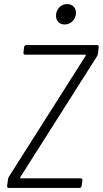

<svg xmlns="http://www.w3.org/2000/svg" viewBox="-20 -921 504 941"><path d="M297 -801C325 -801 348 -822 352 -851C355 -880 338 -901 309 -901C281 -901 258 -880 255 -851C251 -822 269 -801 297 -801ZM23 0H370C375 0 380 -4 380 -10L384 -37C385 -43 381 -47 375 -47H80C78 -47 78 -49 79 -52L456 -646C458 -651 460 -655 460 -659L464 -690C465 -696 461 -700 456 -700H109C103 -700 99 -696 98 -690L95 -663C94 -657 98 -653 103 -653H398C401 -653 401 -651 400 -648L23 -54C21 -49 19 -45 19 -41L15 -10C14 -4 17 0 23 0Z"/></svg>

Font: Barlow Semi Condensed Light
Style: Italic
Weight: 300
Width: 4
Italic angle: -7°
Designer: Jeremy Tribby
Foundry: Tribby Type
Version: Version 1.422;hotconv 1.0.109;makeotfexe 2.5.65596